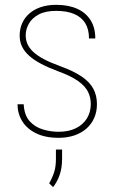

<svg xmlns="http://www.w3.org/2000/svg" viewBox="-20 -558 482 791"><path d="M354 -129.4Q354 -156.2 342.8 -179.4Q331.5 -202.6 302.5 -223.6Q273.4 -244.6 218.8 -264.6Q179.2 -279.3 149.7 -294.9Q120.1 -310.5 100.3 -328.1Q80.6 -345.7 70.8 -366.2Q61 -386.7 61 -411.1Q61 -439 71.3 -462.2Q81.5 -485.4 101.1 -502.4Q120.6 -519.5 148.4 -528.8Q176.3 -538.1 211.4 -538.1Q261.7 -538.1 297.6 -522Q333.5 -505.9 353 -475.1Q372.6 -444.3 372.6 -399.4H346.7Q346.7 -437.5 331.1 -462.6Q315.4 -487.8 285.4 -500.5Q255.4 -513.2 211.4 -513.2Q167 -513.2 139.4 -498.3Q111.8 -483.4 98.9 -460.4Q85.9 -437.5 85.9 -412.6Q85.9 -393.6 93 -377Q100.1 -360.4 116.2 -345Q132.3 -329.6 159.7 -314.9Q187 -300.3 227.5 -285.6Q282.7 -265.6 316.2 -242.9Q349.6 -220.2 364.5 -192.4Q379.4 -164.6 379.4 -128.9Q379.4 -98.1 368.4 -72.8Q357.4 -47.4 336.7 -28.8Q315.9 -10.3 286.6 -0.2Q257.3 9.8 221.2 9.8Q166.5 9.8 128.7 -8.8Q90.8 -27.3 71.5 -58.8Q52.2 -90.3 52.2 -128.4H77.6Q80.1 -83 102.3 -58.6Q124.5 -34.2 156.7 -24.7Q189 -15.1 221.2 -15.1Q263.2 -15.1 292.7 -29.8Q322.3 -44.4 338.1 -70.3Q354 -96.2 354 -129.4ZM235.8 58.1V95.7Q235.8 134.3 225.6 163.1Q215.3 191.9 198.7 212.9L182.6 197.3Q196.3 172.9 203.4 150.4Q210.4 127.9 210.4 96.7V58.1Z"/></svg>

Font: Roboto Condensed Thin
Style: Regular
Weight: 250
Width: 3
Designer: Christian Robertson
Foundry: Google
Version: Version 3.009; 2024